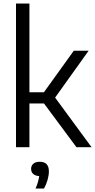

<svg xmlns="http://www.w3.org/2000/svg" viewBox="-20 -828 535 1080"><path d="M70 0V-808H145.5V-309H227L395 -542.5H478.5L290 -279L495 0H410L227.5 -246H145.5V0ZM180 232.5Q189.5 211 194 194.2Q198.5 177.5 200.5 162.5Q178 161 166.5 150.2Q155 139.5 155 122Q155 104 167.5 93Q180 82 203.5 82Q255 82 255 136Q255 157 247.8 183.2Q240.5 209.5 227.5 232.5Z"/></svg>

Font: Encode Sans Semi Condensed
Style: Regular
Weight: 400
Width: 4
Designer: Multiple Designers
Foundry: Impallari Type
Version: Version 3.000; ttfautohint (v1.8.3) -l 8 -r 50 -G 200 -x 14 